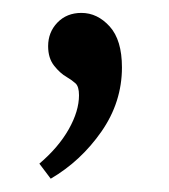

<svg xmlns="http://www.w3.org/2000/svg" viewBox="-20 -129 261 296"><path d="M168 -25.1Q168 28.4 136.4 73.8Q104.7 119.3 58.2 146.5L40.7 123.3Q70.2 98.2 86 70.2Q101.8 42.2 101.8 17.8Q101.8 4.4 96.4 -0.5Q90.9 -5.5 82.9 -10.2Q72.7 -16 63.5 -27.6Q54.2 -39.3 54.2 -57.8Q54.2 -79.3 68.5 -94.2Q82.9 -109.1 105.5 -109.1Q130.2 -109.1 149.1 -88.2Q168 -67.3 168 -25.1Z"/></svg>

Font: Rasa
Style: Regular
Weight: 400
Version: Version 1.000;PS 1.000;hotconv 1.0.88;makeotf.lib2.5.647800;